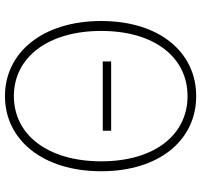

<svg xmlns="http://www.w3.org/2000/svg" viewBox="-38 -740 791 754"><g transform="rotate(90 357.0 -362.5)"><path d="M221 -371H493V-404H221ZM357 13C529 13 652 -136 652 -365C652 -594 529 -738 357 -738C185 -738 62 -594 62 -365C62 -136 185 13 357 13ZM357 -22C204 -22 101 -157 101 -365C101 -573 204 -704 357 -704C510 -704 613 -573 613 -365C613 -157 510 -22 357 -22Z"/></g></svg>

Font: Kinto Sans Thin
Style: Regular
Weight: 100
Designer: Authors: Ryoko NISHIZUKA  (kana & ideographs); Paul D. Hunt (Latin, Greek & Cyrillic); Wenlong ZHANG  (bopomofo); Sandol
Foundry: Adobe Systems Incorporated, ookami Inc.
Version: Version 0.001